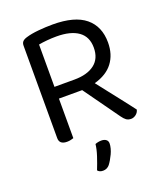

<svg xmlns="http://www.w3.org/2000/svg" viewBox="-151 -720 891 1040"><g transform="rotate(-20 294.5 -200.0)"><path d="M171 -2Q165 0 155 2.5Q145 5 133 5Q89 5 89 -32V-564Q89 -580 97 -588.5Q105 -597 122 -602Q151 -611 193.5 -615Q236 -619 276 -619Q402 -619 463.5 -568.5Q525 -518 525 -425Q525 -356 489.5 -309Q454 -262 382 -242Q407 -210 432 -178Q457 -146 479.5 -117.5Q502 -89 519.5 -66Q537 -43 547 -30Q543 -13 529.5 -3Q516 7 502 7Q485 7 474 -1Q463 -9 451 -26L305 -230H171ZM285 -298Q359 -298 401 -330Q443 -362 443 -425Q443 -488 399 -519.5Q355 -551 273 -551Q246 -551 218.5 -548.5Q191 -546 170 -542V-298ZM301 201Q286 219 263 219Q242 219 232 206Q246 171 258 134.5Q270 98 273 69Q290 62 309 62Q325 62 335.5 69.5Q346 77 346 92Q346 104 342 119.5Q338 135 331 150Q324 165 316 178.5Q308 192 301 201Z"/></g></svg>

Font: Baloo 2
Style: Regular
Weight: 400
Designer: Sarang Kulkarni and Ek Type
Foundry: Ek Type
Version: Version 1.640;hotconv 1.0.111;makeotfexe 2.5.65597; ttfautoh